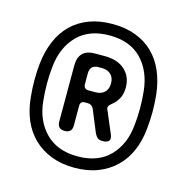

<svg xmlns="http://www.w3.org/2000/svg" viewBox="-96 -831 792 813"><g transform="rotate(15 300.0 -425.0)"><path d="M300 -110Q243 -110 198 -127.5Q153 -145 120.5 -176.5Q88 -208 69 -252Q50 -296 45 -350Q41 -388 41 -425.5Q41 -463 45 -500Q51 -554 70 -598.5Q89 -643 121 -674.5Q153 -706 198 -723Q243 -740 300 -740Q357 -740 402 -723Q447 -706 479 -674.5Q511 -643 530 -598.5Q549 -554 555 -500Q559 -463 559 -425.5Q559 -388 555 -350Q550 -296 531 -252Q512 -208 479.5 -176.5Q447 -145 402 -127.5Q357 -110 300 -110ZM100 -500Q96 -463 96 -425.5Q96 -388 100 -350Q108 -265 159.5 -212.5Q211 -160 300 -160Q390 -160 441 -212.5Q492 -265 500 -350Q504 -388 504 -425.5Q504 -463 500 -500Q491 -586 440.5 -638Q390 -690 300 -690Q211 -690 160 -638Q109 -586 100 -500ZM252 -282Q252 -266 244 -258Q236 -250 220 -250Q204 -250 196 -258Q188 -266 188 -282V-528Q188 -564 206 -582Q224 -600 260 -600H304Q359 -600 391 -571Q423 -542 423 -494Q423 -466 412 -445.5Q401 -425 382 -411Q373 -404 370.5 -397Q368 -390 373 -381L412 -289Q421 -269 414 -259.5Q407 -250 385 -250Q372 -250 364.5 -256Q357 -262 351 -274L311 -371Q307 -380 300 -384.5Q293 -389 283 -389H272Q262 -389 257 -384Q252 -379 252 -369ZM252 -512V-463Q252 -453 257.5 -447.5Q263 -442 273 -442H304Q329 -442 343.5 -456Q358 -470 358 -495Q358 -520 343.5 -534Q329 -548 304 -548H288Q271 -548 261.5 -538.5Q252 -529 252 -512Z"/></g></svg>

Font: Maple Mono NL Medium
Style: Regular
Weight: 500
Monospace: yes
Designer: subframe7536
Version: Version 7.000